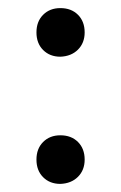

<svg xmlns="http://www.w3.org/2000/svg" viewBox="-20 -440 299 474"><path d="M129 -300Q103 -300 86.5 -316.5Q70 -333 70 -360Q70 -387 86.5 -403.5Q103 -420 129 -420Q156 -420 172.5 -403.5Q189 -387 189 -360Q189 -334 172.5 -317.5Q156 -301 129 -300ZM129 14Q103 14 86.5 -2.5Q70 -19 70 -46Q70 -73 86.5 -89.5Q103 -106 129 -106Q156 -106 172.5 -89.5Q189 -73 189 -46Q189 -20 172.5 -3.5Q156 13 129 14Z"/></svg>

Font: MB Grotesk
Style: Regular
Weight: 400
Designer: Nawras Khrais
Foundry: Nawras Khrais
Version: Version 1.000;PS 001.000;hotconv 1.0.88;makeotf.lib2.5.64775